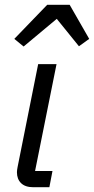

<svg xmlns="http://www.w3.org/2000/svg" viewBox="-20 -785 394 805"><path d="M178 -765H272L354 -622L311 -591L218 -706L79 -590L40 -622ZM187 0H120Q86 0 68.5 -17Q51 -34 51 -63Q51 -71 54 -86L140 -516H217L127 -68H200Z"/></svg>

Font: Aneliza
Style: Italic
Weight: 400
Italic angle: -11.31°
Designer: Mike Abbink, Paul van der Laan, Pieter van Rosmalen
Foundry: Bold Monday
Version: Version 3.0